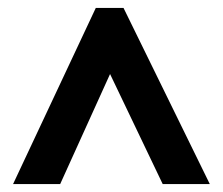

<svg xmlns="http://www.w3.org/2000/svg" viewBox="-20 -735 563 485"><path d="M13 -270 222 -715H292L510 -270H391L258 -548L132 -270Z"/></svg>

Font: Noto Sans Condensed
Style: Bold
Weight: 700
Width: 3
Designer: Monotype Design Team
Foundry: Monotype Imaging Inc.
Version: Version 2.013; ttfautohint (v1.8.4.7-5d5b)